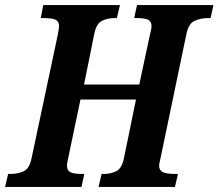

<svg xmlns="http://www.w3.org/2000/svg" viewBox="-41 -734 858 754"><path d="M-21 0 -9 -51H2Q29 -51 52 -61.5Q75 -72 83 -113L185 -593Q188 -608 189.5 -617.5Q191 -627 191 -632Q191 -649 178 -656Q165 -663 130 -663H119L129 -714H430L418 -663H408Q381 -663 359 -652Q337 -641 329 -600L289 -402H506L548 -599Q551 -609 552.5 -617.5Q554 -626 554 -632Q554 -649 541.5 -656Q529 -663 497 -663H486L497 -714H797L786 -663H775Q747 -663 723 -652Q699 -641 691 -600L590 -116Q588 -106 586 -97.5Q584 -89 584 -83Q584 -66 597.5 -58.5Q611 -51 646 -51H658L646 0H346L358 -51H369Q394 -51 416 -62Q438 -73 446 -114L493 -343H275L227 -114Q225 -105 223.5 -97Q222 -89 222 -83Q222 -65 235 -58Q248 -51 279 -51H290L279 0Z"/></svg>

Font: Noto Serif Condensed
Style: Bold Italic
Weight: 700
Width: 3
Italic angle: -12°
Designer: Monotype Design Team
Foundry: Monotype Imaging Inc.
Version: Version 2.014